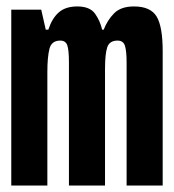

<svg xmlns="http://www.w3.org/2000/svg" viewBox="-20 -576 540 596"><path d="M15 0V-546H108L122 -484H130Q142 -520 163 -538Q184 -556 220 -556Q259 -556 275 -533.5Q291 -511 297 -484H302Q313 -513 334 -534.5Q355 -556 396 -556Q447 -556 466 -525Q485 -494 485 -417V0H373V-382Q373 -417 368 -433.5Q363 -450 345 -450Q320 -450 313 -429.5Q306 -409 306 -362V0H194V-382Q194 -420 189 -435Q184 -450 167 -450Q140 -450 133.5 -424.5Q127 -399 127 -352V0Z"/></svg>

Font: Noto Sans Mono ExtraCondensed
Style: Bold
Weight: 700
Width: 2
Designer: Monotype Design Team
Foundry: Monotype Imaging Inc.
Version: Version 2.014